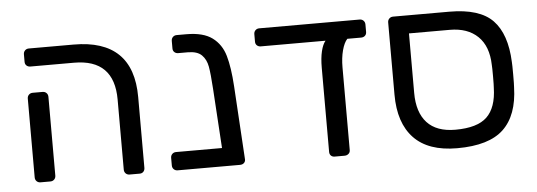

<svg xmlns="http://www.w3.org/2000/svg" viewBox="-43 -689 2283 816"><g transform="rotate(-5 1098.5 -281.5)"><path d="M458 -23V-322Q458 -494 287 -494H101Q91 -494 84.5 -500Q78 -506 78 -516V-548Q78 -558 84.5 -564.5Q91 -571 101 -571H292Q546 -571 546 -325V-23Q546 -13 540 -6.5Q534 0 524 0H481Q471 0 464.5 -6.5Q458 -13 458 -23ZM78 -23V-359Q78 -369 84.5 -375.5Q91 -382 101 -382H143Q153 -382 159.5 -375.5Q166 -369 166 -359V-23Q166 -13 159.5 -6.5Q153 0 143 0H101Q91 0 84.5 -6.5Q78 -13 78 -23Z M952 0H686Q676 0 669.5 -6.5Q663 -13 663 -23V-55Q663 -65 669.5 -71.5Q676 -78 686 -78H882L866 -332Q862 -396 856.5 -427Q851 -458 832 -477Q813 -496 772 -496H732Q722 -496 715.5 -502Q709 -508 709 -518V-550Q709 -560 715.5 -566.5Q722 -573 732 -573H773Q845 -573 883.5 -544.5Q922 -516 936.5 -466Q951 -416 956 -335L975 -23Q976 -13 969.5 -6.5Q963 0 952 0Z M1535 -548V-516Q1535 -506 1528.5 -500Q1522 -494 1512 -494H1453Q1439 -479 1430.5 -447Q1422 -415 1422 -375V-22Q1422 -12 1415 -6Q1408 0 1398 0H1356Q1346 0 1340 -6Q1334 -12 1334 -22V-381Q1334 -422 1341 -451Q1348 -480 1360 -494H1084Q1074 -494 1067.5 -500Q1061 -506 1061 -516V-548Q1061 -558 1067.5 -564.5Q1074 -571 1084 -571H1512Q1522 -571 1528.5 -564.5Q1535 -558 1535 -548Z M1632 -240V-548Q1632 -558 1638.5 -564.5Q1645 -571 1655 -571H1895Q2024 -571 2080 -513Q2136 -455 2141 -335Q2142 -325 2142 -281Q2142 -237 2141 -227Q2138 -108 2076 -49Q2014 10 1878 10Q1755 10 1693.5 -54.5Q1632 -119 1632 -240ZM2055 -232Q2056 -242 2056 -281Q2056 -320 2055 -330Q2053 -410 2009.5 -452Q1966 -494 1890 -494H1716V-240Q1716 -157 1756.5 -113Q1797 -69 1877 -69Q1971 -69 2012 -108.5Q2053 -148 2055 -232Z"/></g></svg>

Font: Hezaedrus
Style: Regular
Weight: 400
Designer: Hubert & Fischer
Foundry: Hubert & Fischer
Version: Version 1.10;September 3, 2019;FontCreator 11.5.0.2425 64-bi